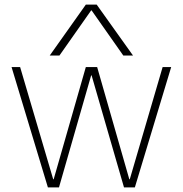

<svg xmlns="http://www.w3.org/2000/svg" viewBox="-20 -810 790 830"><path d="M187 0 30 -520H67L210 -35H212L351 -520H400L539 -35H541L683 -520H720L563 0H516L376 -484H374L235 0ZM195 -570 351 -790H398L555 -570H513L376 -765H374L237 -570Z"/></svg>

Font: M PLUS 1 ExtraLight
Style: Regular
Weight: 250
Version: Version 1.001